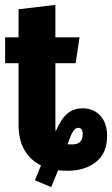

<svg xmlns="http://www.w3.org/2000/svg" viewBox="-20 -684 459 787"><path d="M419 -127Q419 -56 373.5 -20Q328 16 256 16Q242 16 218 14L190 83L123 55L148 -6Q105 -27 80.5 -68.5Q56 -110 56 -173V-425H1V-531H56V-646L207 -664V-531H306L290 -425H207V-165Q207 -151 208 -145Q230 -196 255.5 -218Q281 -240 319 -240Q363 -240 391 -210Q419 -180 419 -127ZM319 -134Q319 -160 301 -160Q289 -160 280 -146.5Q271 -133 257 -93Q262 -92 276 -92Q319 -92 319 -134Z"/></svg>

Font: Fira Sans Extra Condensed
Style: Bold
Weight: 700
Width: 1
Designer: Carrois Corporate & Edenspiekermann AG
Foundry: Carrois Corporate GbR & Edenspiekermann AG
Version: Version 4.203